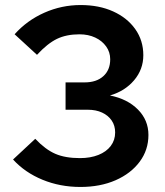

<svg xmlns="http://www.w3.org/2000/svg" viewBox="-20 -731 656 762"><path d="M299 11Q218.4 11 148.8 -17.6Q79.1 -46.2 31.8 -98L119.9 -180.1Q160.3 -137.5 199.7 -120.5Q239 -103.5 297.3 -103.5Q339 -103.5 370.6 -116.1Q402.3 -128.8 419.6 -151.8Q437 -174.9 437 -205.2Q437 -232.7 423.2 -252.8Q409.4 -273 385.1 -284.2Q360.9 -295.5 328.2 -295.5H240.2V-404H315.9Q362.9 -404 390.1 -428.7Q417.4 -453.3 417.4 -495.7Q417.4 -524.1 401.3 -546.6Q385.3 -569.1 358 -581.9Q330.6 -594.8 295.5 -594.8Q243.6 -594.8 206.1 -576.7Q168.6 -558.6 126.8 -513.4L38 -595Q87.1 -650 155.8 -680.5Q224.4 -711 300 -711Q373.4 -711 429.2 -685.6Q485.1 -660.3 516.9 -615.3Q548.8 -570.3 548.8 -511.8Q548.8 -455.5 512.1 -412.3Q475.3 -369.1 416.3 -352.1Q485.9 -338.3 527.5 -296.2Q569.1 -254.1 569.1 -195.4Q569.1 -135.8 534.3 -89.1Q499.6 -42.4 438.8 -15.7Q377.9 11 299 11Z"/></svg>

Font: Red Hat Display
Style: Regular
Weight: 300
Designer: Pentagram, MCKL
Foundry: Pentagram, MCKL
Version: Version 1.023